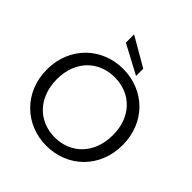

<svg xmlns="http://www.w3.org/2000/svg" viewBox="-254 -1150 1337 1337"><g transform="rotate(45 415.0 -481.5)"><path d="M415 9C625 9 788 -147 788 -371C788 -593 625 -749 415 -749C207 -749 42 -593 42 -371C42 -147 207 9 415 9ZM139 -372C139 -553 257 -666 415 -666C573 -666 691 -553 691 -372C691 -189 573 -74 415 -74C257 -74 139 -189 139 -372ZM299 -891 513 -777V-848L299 -972Z"/></g></svg>

Font: Malmofest
Style: Regular
Weight: 400
Designer: Jonny Pinhorn (Poppins), Kolossal
Version: Version 1.004;Glyphs 3.1.2 (3151)